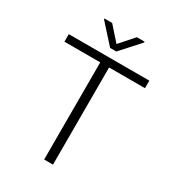

<svg xmlns="http://www.w3.org/2000/svg" viewBox="-211 -1013 1020 1129"><g transform="rotate(30 298.5 -448.0)"><path d="M25.4 0ZM572.3 -659.7H328.6V0H268.6V-659.7H25.4V-710.9H572.3ZM297.4 -800.8 381.3 -895.5H433.6V-889.6L318.4 -762.2H276.4L161.1 -890.1V-895.5H213.4Z"/></g></svg>

Font: Roboto Light
Style: Regular
Weight: 300
Designer: Google
Version: Version 2.134; 2016; ttfautohint (v1.6)